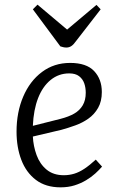

<svg xmlns="http://www.w3.org/2000/svg" viewBox="-20 -790 504 824"><path d="M281 -520Q351 -520 384 -485Q417 -450 417 -395Q417 -355 401 -327Q385 -299 359.5 -281Q334 -263 303.5 -252Q273 -241 244 -233L121 -204Q123 -163 137 -124.5Q151 -86 180 -62Q209 -38 254 -38Q277 -38 298.5 -44.5Q320 -51 342.5 -66Q365 -81 391 -105L418 -75Q406 -61 389 -45.5Q372 -30 349.5 -16.5Q327 -3 300 5.5Q273 14 240 14Q176 14 134 -18Q92 -50 71.5 -104Q51 -158 51 -225Q51 -308 79.5 -375Q108 -442 160 -481Q212 -520 281 -520ZM348 -392Q348 -414 341.5 -432.5Q335 -451 319.5 -463Q304 -475 277 -475Q232 -475 197.5 -447Q163 -419 143.5 -369Q124 -319 121 -250L240 -280Q275 -289 298.5 -302.5Q322 -316 335 -338Q348 -360 348 -392ZM121 -750 141 -770 268 -663 394 -769 412 -750 305 -612Q296 -599 286.5 -592.5Q277 -586 265 -586Q258 -586 251.5 -587.5Q245 -589 239 -591Z"/></svg>

Font: Literata 18pt Light
Style: Italic
Weight: 300
Italic angle: -2°
Designer: Latin by Veronika Burian and Jose Scaglione. Greek by Irene Vlachou. Cyrillic by Vera Evstafieva
Foundry: TypeTogether
Version: Version 3.103;gftools[0.9.29]